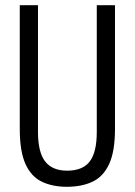

<svg xmlns="http://www.w3.org/2000/svg" viewBox="-20 -706 519 738"><path d="M237 12Q182 12 141 -7.5Q100 -27 78 -75.5Q56 -124 56 -211V-686H126V-199Q126 -121 153.5 -85.5Q181 -50 238 -50Q298 -50 325 -85.5Q352 -121 352 -199V-686H422V-211Q422 -124 399.5 -75.5Q377 -27 335.5 -7.5Q294 12 237 12Z"/></svg>

Font: Archivo ExtraCondensed Light
Style: Regular
Weight: 300
Width: 2
Designer: Hector Gatti
Foundry: Omnibus-Type
Version: Version 2.001